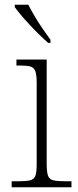

<svg xmlns="http://www.w3.org/2000/svg" viewBox="-20 -786 328 806"><path d="M29 0V-25H56Q89 -25 106 -29Q123 -33 128.5 -48Q134 -63 134 -97V-439Q134 -473 128 -488Q122 -503 107 -507Q92 -511 64 -511H49V-536H176V-98Q176 -64 181.5 -48.5Q187 -33 204.5 -29Q222 -25 255 -25H280V0ZM182 -606Q166 -620 146 -639.5Q126 -659 105.5 -681Q85 -703 68 -723Q51 -743 42 -756V-766H99Q110 -744 126 -717Q142 -690 160 -664Q178 -638 192 -619V-606Z"/></svg>

Font: Noto Serif Gujarati ExtraLight
Style: Regular
Weight: 250
Version: Version 2.102